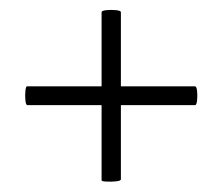

<svg xmlns="http://www.w3.org/2000/svg" viewBox="-20 -378 438 378"><path d="M34 -171Q31 -171 30 -180.5Q29 -190 30 -199Q31 -208 33 -208H364Q367 -208 368 -199Q369 -190 368 -180.5Q367 -171 364 -171ZM218 -25Q218 -22 208.5 -21Q199 -20 189.5 -20.5Q180 -21 180 -23V-354Q180 -357 189.5 -358Q199 -359 208.5 -358Q218 -357 218 -354Z"/></svg>

Font: Cormorant Light
Style: Regular
Weight: 300
Designer: Christian Thalmann (Catharsis Fonts)
Foundry: Catharsis Fonts
Version: Version 4.000